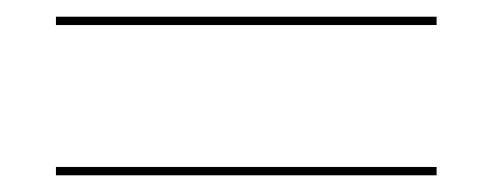

<svg xmlns="http://www.w3.org/2000/svg" viewBox="-20 -345 590 230"><path d="M47 -315V-325H503V-315ZM47 -135V-145H503V-135Z"/></svg>

Font: EauTest Hairline
Style: Regular
Weight: 250
Designer: Christian Thalmann (Catharsis Fonts)
Version: Version 0.001;PS 000.001;hotconv 1.0.88;makeotf.lib2.5.64775